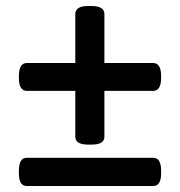

<svg xmlns="http://www.w3.org/2000/svg" viewBox="-20 -620 600 640"><path d="M274 -138Q231 -138 231 -164V-317H70Q43 -317 43 -360V-367Q43 -410 70 -410H231V-573Q231 -600 274 -600H285Q328 -600 328 -573V-410H490Q517 -410 517 -367V-360Q517 -317 490 -317H328V-164Q328 -138 285 -138ZM69 0Q43 0 43 -42V-51Q43 -94 69 -94H491Q517 -94 517 -51V-42Q517 0 491 0Z"/></svg>

Font: Asap SemiBold
Style: Regular
Weight: 600
Designer: Pablo Cosgaya
Foundry: Omnibus-Type
Version: Version 3.001; ttfautohint (v1.8.3)